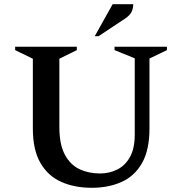

<svg xmlns="http://www.w3.org/2000/svg" viewBox="-20 -882 866 912"><path d="M416 10Q334 10 271 -18Q208 -46 172 -108Q136 -170 136 -272V-603L52 -644V-660H345V-644L262 -603V-278Q262 -196 288 -147.5Q314 -99 357.5 -78.5Q401 -58 455 -58Q499 -58 536.5 -76.5Q574 -95 597 -135.5Q620 -176 620 -243V-605L524 -644V-660H773V-644L690 -604V-272Q690 -170 655 -108Q620 -46 558 -18Q496 10 416 10ZM430 -710 515 -862H613Q613 -845 606 -828Q599 -811 576 -795L448 -710Z"/></svg>

Font: Spectral SC SemiBold
Style: Regular
Weight: 600
Designer: Jean-Baptiste Levee
Foundry: Production Type
Version: Version 2.001